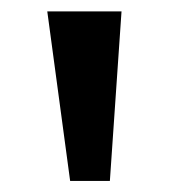

<svg xmlns="http://www.w3.org/2000/svg" viewBox="-20 -774 326 346"><path d="M106.4 -447.9 65.2 -753.5H199L178 -447.9Z"/></svg>

Font: Comme
Style: Regular
Weight: 400
Designer: Vernon Adams
Foundry: Vernon Adams
Version: Version 1.000;gftools[0.9.27]